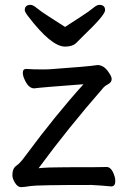

<svg xmlns="http://www.w3.org/2000/svg" viewBox="-20 -755 530 791"><path d="M67 16Q53 16 42 -1.5Q31 -19 31 -34Q31 -47 35 -57Q39 -67 51 -75Q63 -83 87 -116Q210 -282 324 -408Q149 -395 121 -391Q97 -391 81 -428Q74 -443 74 -455Q74 -471 88 -471Q115 -469 152 -469Q180 -469 189 -470Q345 -481 382 -487Q410 -487 431 -452Q440 -439 440 -429Q440 -416 426 -408.5Q412 -401 407 -395Q257 -223 139 -62Q176 -66 253 -66Q403 -66 419 -67Q435 -67 445 -46.5Q455 -26 455 -9Q455 13 438 13Q397 9 357 7Q132 7 105 11.5Q78 16 67 16ZM248 -563Q191 -563 95 -689Q82 -706 82 -713Q82 -735 106 -735Q116 -735 132 -721.5Q148 -708 182 -686.5Q216 -665 248 -644Q280 -665 313.5 -686.5Q347 -708 363 -721.5Q379 -735 389 -735Q413 -735 413 -713Q413 -693 324 -608Q310 -594 294.5 -578.5Q279 -563 248 -563Z"/></svg>

Font: LXGW WenKai Lite
Style: Bold
Weight: 700
Designer: LXGW / Fontworks Inc.
Foundry: LXGW / Fontworks Inc.
Version: Version 1.330;April 28, 2024